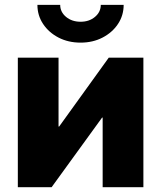

<svg xmlns="http://www.w3.org/2000/svg" viewBox="-20 -779 671 799"><path d="M576.7 0H407.2V-289.6H404.8L194.8 0H54.2V-539.1H223.6V-252.4H226.1L432.6 -539.1H576.7ZM315.4 -601.6Q264.2 -601.6 223.6 -622.6Q183.1 -643.6 159.4 -679.2Q135.7 -714.8 135.7 -758.8H230.5Q230.5 -729 254.9 -708.7Q279.3 -688.5 315.4 -688.5Q351.1 -688.5 375.2 -708.7Q399.4 -729 399.4 -758.8H494.6Q494.6 -714.8 470.9 -679.2Q447.3 -643.6 406.7 -622.6Q366.2 -601.6 315.4 -601.6Z"/></svg>

Font: Inter 18pt ExtraBold
Style: Regular
Weight: 800
Designer: Rasmus Andersson
Foundry: rsms
Version: Version 4.001;git-66647c0bb